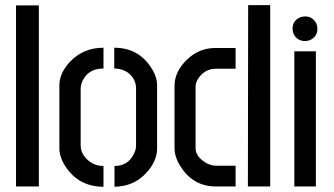

<svg xmlns="http://www.w3.org/2000/svg" viewBox="-20 -710 1273 731"><path d="M41 0V-689.5H127.9V0Z M206.1 -144.5V-385.7Q206.1 -431.6 247.1 -475.6Q297.9 -528.3 374 -528.3V-449.2Q316.4 -449.2 293.9 -401.4Q287.1 -386.7 287.1 -372.1V-157.2Q287.1 -121.1 320.3 -95.7Q343.8 -78.1 374 -78.1V1Q281.2 1 230.5 -74.2Q206.1 -111.3 206.1 -144.5ZM416 1V-78.1Q467.8 -78.1 490.2 -125Q498 -140.6 498 -155.3V-372.1Q498 -412.1 463.9 -435.5Q442.4 -449.2 415 -449.2V-528.3Q504.9 -528.3 553.7 -455.1Q578.1 -418.9 578.1 -385.7V-144.5Q578.1 -96.7 537.1 -51.8Q489.3 0 416 1Z M644.5 -144.5V-385.7Q645.5 -438.5 692.4 -483.4Q738.3 -527.3 799.8 -527.3H877V-448.2H800.8Q760.7 -448.2 735.4 -412.1Q724.6 -395.5 724.6 -380.9V-146.5Q724.6 -115.2 759.8 -92.8Q780.3 -79.1 801.8 -79.1H877V0H802.7Q715.8 0 668 -75.2Q644.5 -112.3 644.5 -144.5ZM923.8 0 924.8 -690.4H1008.8V0Z M1093.8 -600.6Q1093.8 -630.9 1122.1 -643.6Q1131.8 -647.5 1141.6 -647.5Q1170.9 -647.5 1184.6 -620.1Q1188.5 -610.4 1188.5 -600.6Q1188.5 -571.3 1161.1 -557.6Q1151.4 -553.7 1141.6 -553.7Q1111.3 -553.7 1097.7 -581.1Q1093.8 -590.8 1093.8 -600.6ZM1100.6 0V-514.6H1182.6V0Z"/></svg>

Font: Post No Bills Jaffna SemiBold
Style: Regular
Weight: 600
Designer: Kosala Senevirathne, Siva Puranthara, Lasantha Premarathna, Tharique Azeez
Foundry: Mooniak
Version: Version 1.220 ; ttfautohint (v1.6)